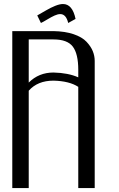

<svg xmlns="http://www.w3.org/2000/svg" viewBox="-20 -949 602 969"><path d="M186.5 -833 168 -871.1Q192.4 -884.7 213.9 -897.4Q235.4 -910.1 258.3 -919.4Q281.2 -928.7 297.9 -928.7Q345.7 -928.7 361.3 -853.5L324.2 -833Q313.5 -877.9 284.2 -877.9Q271.5 -877.9 255.4 -870.6Q239.3 -863.3 218.3 -850.6Q197.3 -837.9 186.5 -833ZM125 -750V-532.2Q175.8 -583 250 -583Q325.2 -581.1 375 -558.6V-596.7Q375 -676.8 347.7 -713.4Q320.3 -750 250 -750ZM42 -792H250Q308.6 -791 351.6 -776.4Q394.5 -761.7 416.5 -738.3Q438.5 -714.8 448.2 -690.9Q458 -667 458 -641.6V0H375V-510.7Q330.1 -540 250 -542Q169.9 -542 125 -491.2V0H42Z"/></svg>

Font: wanta
Style: Medium
Weight: 500
Version: Version 0.91